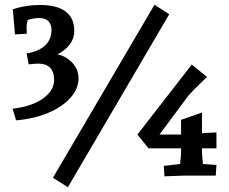

<svg xmlns="http://www.w3.org/2000/svg" viewBox="-20 -740 964 809"><path d="M208 -403Q208 -437 191 -454.5Q174 -472 141 -472Q131 -472 101 -469L92 -515Q143 -523 170 -548.5Q197 -574 197 -613Q197 -638 183.5 -651Q170 -664 145 -664Q123 -664 97 -656Q92 -638 92 -631L93 -598L43 -595L34 -701Q88 -719 149 -719Q220 -719 256.5 -691.5Q293 -664 293 -609Q293 -579 274.5 -553.5Q256 -528 222 -511Q260 -503 285.5 -474.5Q311 -446 311 -410Q311 -366 276.5 -327.5Q242 -289 182 -264Q122 -239 48 -233L33 -282Q113 -291 160.5 -324.5Q208 -358 208 -403ZM203 9 631 -720 693 -680 266 49ZM559 -173 788 -468 852 -416Q786 -352 773 -336L652 -173H743V-235L831 -266V-179L892 -182V-115H831V-102Q831 -89 835 -49L892 -45L889 0H755L698 2L673 3L670 -41L739 -49Q743 -87 743 -102V-115H606Z"/></svg>

Font: Andada Pro
Style: Bold
Weight: 700
Designer: Carolina Giovagnoli
Foundry: Huerta Tipografica
Version: Version 3.005; ttfautohint (v1.8.4)